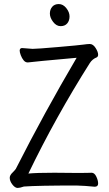

<svg xmlns="http://www.w3.org/2000/svg" viewBox="-20 -920 540 947"><path d="M311.5 -804.5Q300 -791 279 -791Q258 -791 242 -812Q226 -833 226 -853Q226 -873 237.5 -886.5Q249 -900 270 -900Q291 -900 307 -880Q323 -860 323 -839Q323 -818 311.5 -804.5ZM67 7Q54 7 41 -10Q28 -27 28 -43Q28 -56 43 -70Q54 -81 58 -87Q199 -365 358 -635Q145 -616 117 -612Q105 -612 96.5 -622.5Q88 -633 82.5 -647.5Q77 -662 77 -671Q78 -683 89 -683L141 -679Q162 -679 266.5 -688Q371 -697 391 -700Q411 -703 423 -703Q439 -703 451.5 -683.5Q464 -664 464 -650Q464 -641 457 -637Q436 -629 423 -609Q253 -340 120 -64Q161 -68 248 -68Q321 -68 356 -67Q418 -67 432 -68Q446 -68 455 -49Q464 -30 464 -15Q464 1 447 1Q398 -4 357 -5Q168 -5 98 0Q78 7 67 7Z"/></svg>

Font: Moon Stars Kai HW
Style: Regular
Weight: 400
Designer: GuiWonder
Version: Version 1.101